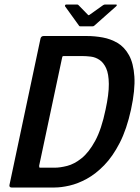

<svg xmlns="http://www.w3.org/2000/svg" viewBox="-20 -833 623 853"><path d="M562 -346Q543 -259 512 -198.5Q481 -138 443 -99Q405 -60 365.5 -38.5Q326 -17 289 -8.5Q252 0 223 0H31Q26 0 23.5 -3Q21 -6 22 -11L160 -662Q163 -673 174 -673H366Q401 -673 436.5 -666.5Q472 -660 502.5 -642Q533 -624 553 -588Q573 -552 577 -493Q581 -434 562 -346ZM449 -346Q464 -415 463.5 -460Q463 -505 451.5 -530Q440 -555 422 -567Q404 -579 383.5 -581.5Q363 -584 344 -584H267Q260 -584 258.5 -583Q257 -582 256 -577L154 -97Q154 -91 154.5 -89.5Q155 -88 160 -88H223Q247 -88 278.5 -96Q310 -104 342.5 -130Q375 -156 403 -207.5Q431 -259 449 -346ZM337 -716Q332 -716 331 -719L269 -805Q268 -808 269.5 -810.5Q271 -813 275 -813H322Q327 -813 329 -810L370 -768Q373 -763 379 -768L438 -810Q443 -813 447 -813H494Q499 -813 499 -810.5Q499 -808 496 -805L399 -719Q396 -716 391 -716Z"/></svg>

Font: Glory Thin SemiBold
Style: Italic
Weight: 600
Italic angle: -12°
Version: Version 1.011